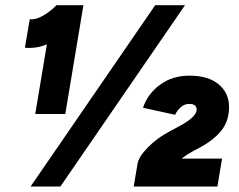

<svg xmlns="http://www.w3.org/2000/svg" viewBox="-20 -720 922 741"><path d="M161 -549Q128 -535 94 -535Q82 -535 76 -536L95 -646Q118 -643 147 -660Q176 -677 198 -700H302L232 -280H116ZM579 -700H694L213 0H98ZM635 -213 672 -233Q739 -269 739 -297Q739 -319 710 -319Q693 -319 678.5 -307Q664 -295 656 -277L532 -304Q549 -357 597 -392.5Q645 -428 711 -428Q784 -428 824 -394.5Q864 -361 864 -307Q864 -254 835 -217Q806 -180 752 -151L724 -136Q700 -123 681 -108H837L819 0H617V1L616 0H496L511 -89Q516 -116 551.5 -152Q587 -188 635 -213Z"/></svg>

Font: Oak Sans Black
Style: Italic
Weight: 900
Italic angle: -9.5°
Foundry: Erik Kennedy, Walven
Version: Version 1.000